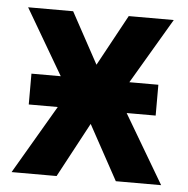

<svg xmlns="http://www.w3.org/2000/svg" viewBox="-44 -590 619 633"><g transform="rotate(5 265.0 -273.0)"><path d="M17 0 150 -227H54V-329H151L24 -546H173L265 -377L357 -546H506L378 -329H474V-227H378L512 0H362L263 -181L166 0Z"/></g></svg>

Font: Noto Sans Mono Condensed
Style: Bold
Weight: 700
Width: 3
Designer: Monotype Design Team
Foundry: Monotype Imaging Inc.
Version: Version 2.014